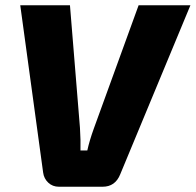

<svg xmlns="http://www.w3.org/2000/svg" viewBox="-20 -710 744 730"><path d="M704 -690 437 -47Q418 0 370 0H204Q180 0 163.5 -15.5Q147 -31 144 -54L57 -690H246L284 -224Q287 -177 286 -138H312Q320 -175 337 -222L507 -690Z"/></svg>

Font: Exo 2.0 Extra Bold
Style: Italic
Weight: 800
Italic angle: -8°
Designer: Natanael Gama
Version: Version 1.001;PS 001.001;hotconv 1.0.70;makeotf.lib2.5.58329